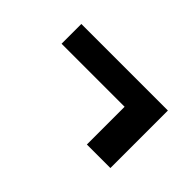

<svg xmlns="http://www.w3.org/2000/svg" viewBox="-43 -588 687 687"><g transform="rotate(45 300.0 -244.5)"><path d="M400 -99V-290H81V-390H519V-99Z"/></g></svg>

Font: R Plex Mono
Style: Bold
Weight: 700
Monospace: yes
Designer: Belleve Invis
Foundry: Belleve Invis
Version: Version 31.8.0